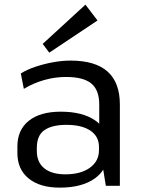

<svg xmlns="http://www.w3.org/2000/svg" viewBox="-20 -813 619 840"><path d="M414.2 -179.2V-355.9Q414.2 -419 379.6 -447.6Q344.9 -476.3 268.8 -476.3Q220.2 -476.3 173.1 -462.8Q125.9 -449.4 84.3 -424.3L71 -491.7Q97.9 -508.4 134.7 -520.8Q171.5 -533.2 211.7 -540.6Q251.9 -547.9 288.6 -547.9Q396.7 -547.9 450.5 -500Q504.4 -452.1 504.4 -355.9V0H443ZM241.2 7.9Q154.7 7.9 105.4 -32.1Q56.1 -72.2 56.1 -143.2V-172.3Q56.1 -244.3 105.8 -284.4Q155.5 -324.4 245.9 -324.4Q341.1 -324.4 396.5 -286.1Q452 -247.9 452 -176.8V-145.9Q452 -73.8 395.7 -33Q339.4 7.9 241.2 7.9ZM265.7 -50.3Q333.4 -50.3 373.2 -79.1Q413 -107.9 413 -155.7V-170.2Q413 -216.1 375.5 -241.5Q337.9 -266.8 270.2 -266.8Q208.2 -266.8 174.7 -243.9Q141.1 -221 141.1 -165.8V-153Q141.1 -102.9 173.8 -76.6Q206.4 -50.3 265.7 -50.3ZM406.6 -723.4 195.5 -582.6 166.8 -621 353.8 -792.6Z"/></svg>

Font: Pathway Extreme 8pt Thin
Style: Regular
Weight: 100
Designer: Eduardo Rodriguez Tunni
Foundry: Eduardo Rodriguez Tunni
Version: Version 1.000